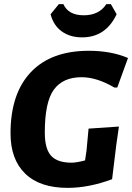

<svg xmlns="http://www.w3.org/2000/svg" viewBox="-20 -900 640 930"><path d="M517 -880 545 -831Q492 -719 378 -719Q319 -719 279 -748Q239 -777 225 -831L265 -880H287Q311 -826 386 -826Q460 -826 495 -880ZM410 -654Q519 -654 600 -619L548 -476H534Q449 -526 375 -526Q285 -526 241 -466Q197 -406 197 -258Q197 -179 227.5 -145.5Q258 -112 327 -112Q350 -112 392 -123L399 -170L409 -277L556 -287L543 -196L523 -32Q410 10 308 10Q173 10 102 -59Q31 -128 31 -254Q31 -446 129 -550Q227 -654 410 -654Z"/></svg>

Font: Alegreya Sans SC ExtraBold
Style: Italic
Weight: 800
Italic angle: -7°
Designer: Juan Pablo del Peral
Foundry: Huerta Tipografica
Version: Version 2.007